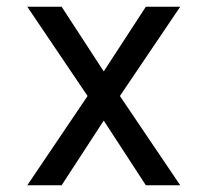

<svg xmlns="http://www.w3.org/2000/svg" viewBox="-20 -550 616 570"><path d="M61 0H163L288 -192L413 0H515L336 -265L515 -530H413L288 -338L163 -530H61L240 -265Z"/></svg>

Font: Iosevka Sparkle
Style: Regular
Weight: 400
Designer: Belleve Invis
Foundry: Belleve Invis
Version: Version 4.5.0; ttfautohint (v1.8.3)